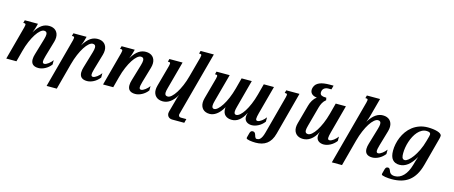

<svg xmlns="http://www.w3.org/2000/svg" viewBox="-78 -1452 5636 2384"><g transform="rotate(15 2740.0 -259.5)"><path d="M436 -157.2Q426.8 -126.5 424.3 -109.6Q421.9 -92.8 421.9 -85.9Q421.9 -71.3 428.2 -64.9Q434.6 -58.6 444.8 -58.6Q456.1 -58.6 469.7 -65.2Q483.4 -71.8 497.6 -82.3Q511.7 -92.8 524.7 -106.2Q537.6 -119.6 547.4 -133.3V-77.1Q531.2 -55.7 511.7 -39.3Q492.2 -22.9 471.2 -12Q450.2 -1 428.7 4.9Q407.2 10.7 387.2 10.7Q359.9 10.7 341.3 3.9Q322.8 -2.9 311.5 -14.6Q300.3 -26.4 295.7 -42Q291 -57.6 291 -75.7Q291 -91.8 294.2 -109.1Q297.4 -126.5 302.7 -143.6L364.7 -353Q376.5 -392.6 376.5 -415.5Q376.5 -437 366.7 -446.3Q356.9 -455.6 338.4 -455.6Q316.4 -455.6 289.8 -432.9Q263.2 -410.2 236.3 -368.7Q209.5 -327.1 184.3 -269Q159.2 -210.9 140.6 -140.1L103.5 0H-27.3L88.9 -433.6Q94.2 -454.1 94.2 -463.9Q94.2 -474.6 89.4 -478.3Q84.5 -481.9 75.7 -481.9H62L71.8 -518.6H241.2L229 -473.1Q226.6 -463.4 220 -444.1Q213.4 -424.8 202.6 -398.4Q225.1 -436.5 247.6 -461.9Q270 -487.3 292.7 -502.2Q315.4 -517.1 337.9 -523.2Q360.4 -529.3 383.3 -529.3Q411.1 -529.3 433.3 -521.2Q455.6 -513.2 470.9 -498Q486.3 -482.9 494.6 -461.7Q502.9 -440.4 502.9 -414.1Q502.9 -387.2 494.1 -356Z M1061 -157.2Q1051.8 -126.5 1049.3 -109.6Q1046.9 -92.8 1046.9 -85.9Q1046.9 -71.3 1053.2 -64.9Q1059.6 -58.6 1069.8 -58.6Q1081.1 -58.6 1094.7 -65.2Q1108.4 -71.8 1122.6 -82.3Q1136.7 -92.8 1149.7 -106.2Q1162.6 -119.6 1172.4 -133.3V-77.1Q1156.2 -55.7 1136.7 -39.3Q1117.2 -22.9 1096.2 -12Q1075.2 -1 1053.7 4.9Q1032.2 10.7 1012.2 10.7Q984.9 10.7 966.3 3.9Q947.8 -2.9 936.5 -14.6Q925.3 -26.4 920.7 -42Q916 -57.6 916 -75.7Q916 -91.8 919.2 -109.1Q922.4 -126.5 927.7 -143.6L989.7 -353Q1001.5 -392.6 1001.5 -415.5Q1001.5 -437 991.7 -446.3Q981.9 -455.6 963.4 -455.6Q941.4 -455.6 914.8 -432.9Q888.2 -410.2 861.3 -368.7Q834.5 -327.1 809.6 -269Q784.7 -210.9 765.6 -140.1L675.3 198.7H544.4L713.9 -433.6Q719.2 -454.1 719.2 -463.9Q719.2 -474.6 714.4 -478.3Q709.5 -481.9 700.7 -481.9H687L696.8 -518.6H866.2L854 -473.1Q851.6 -463.4 845 -444.1Q838.4 -424.8 827.6 -398.4Q850.1 -436.5 872.6 -461.9Q895 -487.3 917.7 -502.2Q940.4 -517.1 962.9 -523.2Q985.4 -529.3 1008.3 -529.3Q1036.1 -529.3 1058.3 -521.2Q1080.6 -513.2 1095.9 -498Q1111.3 -482.9 1119.6 -461.7Q1127.9 -440.4 1127.9 -414.1Q1127.9 -387.2 1119.1 -356Z M1680.2 -157.2Q1670.9 -126.5 1668.5 -109.6Q1666 -92.8 1666 -85.9Q1666 -71.3 1672.4 -64.9Q1678.7 -58.6 1689 -58.6Q1700.2 -58.6 1713.9 -65.2Q1727.5 -71.8 1741.7 -82.3Q1755.9 -92.8 1768.8 -106.2Q1781.7 -119.6 1791.5 -133.3V-77.1Q1775.4 -55.7 1755.9 -39.3Q1736.3 -22.9 1715.3 -12Q1694.3 -1 1672.9 4.9Q1651.4 10.7 1631.3 10.7Q1604 10.7 1585.4 3.9Q1566.9 -2.9 1555.7 -14.6Q1544.4 -26.4 1539.8 -42Q1535.2 -57.6 1535.2 -75.7Q1535.2 -91.8 1538.3 -109.1Q1541.5 -126.5 1546.9 -143.6L1608.9 -353Q1620.6 -392.6 1620.6 -415.5Q1620.6 -437 1610.8 -446.3Q1601.1 -455.6 1582.5 -455.6Q1560.5 -455.6 1533.9 -432.9Q1507.3 -410.2 1480.5 -368.7Q1453.6 -327.1 1428.5 -269Q1403.3 -210.9 1384.8 -140.1L1347.7 0H1216.8L1333 -433.6Q1338.4 -454.1 1338.4 -463.9Q1338.4 -474.6 1333.5 -478.3Q1328.6 -481.9 1319.8 -481.9H1306.2L1315.9 -518.6H1485.4L1473.1 -473.1Q1470.7 -463.4 1464.1 -444.1Q1457.5 -424.8 1446.8 -398.4Q1469.2 -436.5 1491.7 -461.9Q1514.2 -487.3 1536.9 -502.2Q1559.6 -517.1 1582 -523.2Q1604.5 -529.3 1627.4 -529.3Q1655.3 -529.3 1677.5 -521.2Q1699.7 -513.2 1715.1 -498Q1730.5 -482.9 1738.8 -461.7Q1747.1 -440.4 1747.1 -414.1Q1747.1 -387.2 1738.3 -356Z M2295.9 -630.9Q2301.3 -651.4 2301.3 -661.1Q2301.3 -671.9 2296.4 -675.5Q2291.5 -679.2 2282.7 -679.2H2269L2278.8 -715.8H2449.2L2227.5 108.9Q2226.1 113.3 2226.1 118.7Q2226.1 128.9 2232.9 138.2Q2239.7 147.5 2257.8 147.5H2327.1L2314 198.7H2160.2Q2143.1 198.7 2130.1 193.4Q2117.2 188 2108.9 179.2Q2100.6 170.4 2096.4 158.7Q2092.3 147 2092.3 134.3Q2092.3 124 2095.2 113.8L2143.1 -61Q2147 -75.2 2151.1 -87.9Q2155.3 -100.6 2163.6 -120.1Q2144 -84.5 2122.3 -59.6Q2100.6 -34.7 2077.9 -19Q2055.2 -3.4 2031.7 3.7Q2008.3 10.7 1985.8 10.7Q1958 10.7 1935.5 2.7Q1913.1 -5.4 1897.5 -20.5Q1881.8 -35.6 1873.3 -56.9Q1864.7 -78.1 1864.7 -104.5Q1864.7 -130.9 1873.5 -162.6L1947.8 -433.6Q1953.1 -454.1 1953.1 -463.9Q1953.1 -474.6 1948.2 -478.3Q1943.4 -481.9 1934.6 -481.9H1920.9L1930.7 -518.6H2100.1L2004.4 -165.5Q1999 -145.5 1995.8 -129.9Q1992.7 -114.3 1992.7 -103Q1992.7 -81.5 2002.4 -72.3Q2012.2 -63 2030.8 -63Q2052.7 -63 2079.1 -86.4Q2105.5 -109.9 2132.3 -151.6Q2159.2 -193.4 2184.1 -251.2Q2209 -309.1 2227.5 -378.4Z M2536.1 -518.6H2705.6L2609.9 -165.5Q2604.5 -145.5 2601.3 -129.9Q2598.1 -114.3 2598.1 -103Q2598.1 -81.5 2605.2 -72.3Q2612.3 -63 2627.4 -63Q2647.9 -63 2673.6 -85.7Q2699.2 -108.4 2726.1 -149.9Q2752.9 -191.4 2777.8 -249.5Q2802.7 -307.6 2821.8 -378.4L2858.9 -518.6H2989.7L2895.5 -165.5Q2890.1 -145.5 2886.7 -130.1Q2883.3 -114.7 2883.3 -103Q2883.3 -81.5 2889.9 -72.3Q2896.5 -63 2910.6 -63Q2932.6 -63 2959 -85.7Q2985.4 -108.4 3012 -149.9Q3038.6 -191.4 3063.2 -249.5Q3087.9 -307.6 3106.9 -378.4L3144 -518.6H3274.9L3177.7 -157.2Q3164.1 -106.9 3164.1 -84.5Q3164.1 -69.8 3169.7 -64.2Q3175.3 -58.6 3186.5 -58.6Q3197.8 -58.6 3211.4 -65.2Q3225.1 -71.8 3239.3 -82.3Q3253.4 -92.8 3266.4 -106.2Q3279.3 -119.6 3289.1 -133.3V-77.1Q3272.9 -55.7 3253.4 -39.3Q3233.9 -22.9 3212.9 -12Q3191.9 -1 3170.4 4.9Q3148.9 10.7 3128.9 10.7Q3111.3 10.7 3094.2 6.1Q3077.1 1.5 3063.7 -8.3Q3050.3 -18.1 3042.2 -33.2Q3034.2 -48.3 3034.2 -68.8Q3034.2 -79.1 3035.6 -92.5Q3037.1 -106 3043.5 -126.5Q3025.9 -88.9 3005.9 -63Q2985.8 -37.1 2963.9 -20.5Q2941.9 -3.9 2918.9 3.4Q2896 10.7 2873.5 10.7Q2819.8 10.7 2788.8 -17.1Q2757.8 -44.9 2757.8 -99.6Q2757.8 -109.9 2759.3 -121.1Q2739.7 -85.9 2718.3 -60.8Q2696.8 -35.6 2674.6 -19.8Q2652.3 -3.9 2630.6 3.4Q2608.9 10.7 2588.4 10.7Q2560.5 10.7 2538.6 2.7Q2516.6 -5.4 2501.5 -20.5Q2486.3 -35.6 2478.3 -56.9Q2470.2 -78.1 2470.2 -104.5Q2470.2 -130.9 2479 -162.6L2553.2 -433.6Q2558.6 -454.1 2558.6 -463.9Q2558.6 -474.6 2553.7 -478.3Q2548.8 -481.9 2540 -481.9H2526.4Z M3449.7 -433.6Q3455.1 -454.1 3455.1 -463.9Q3455.1 -474.6 3450.2 -478.3Q3445.3 -481.9 3436.5 -481.9H3422.9L3432.6 -518.6H3603L3457 31.2Q3444.3 79.6 3423.3 113.3Q3402.3 147 3373.8 168Q3345.2 189 3309.6 198.5Q3273.9 208 3232.4 208Q3214.8 208 3193.8 206.5Q3172.9 205.1 3154.5 201.7Q3136.2 198.2 3124 193.4Q3111.8 188.5 3111.8 181.2Q3111.8 178.7 3112.1 174.8Q3112.3 170.9 3113.3 168.5L3127.4 114.7Q3131.3 99.6 3139.4 89.8Q3147.5 80.1 3163.6 80.1Q3176.8 80.1 3184.6 85.9Q3192.4 91.8 3197 100.6Q3201.7 109.4 3204.6 119.9Q3207.5 130.4 3210.9 139.2Q3214.4 147.9 3220 153.8Q3225.6 159.7 3235.4 159.7Q3245.6 159.7 3256.6 156.5Q3267.6 153.3 3278.3 142.3Q3289.1 131.3 3299.6 110.4Q3310.1 89.4 3319.8 53.2Z M3743.2 -404.3Q3747.6 -421.4 3755.1 -439.5Q3762.7 -457.5 3772.7 -474.1Q3782.7 -490.7 3795.4 -504.9Q3808.1 -519 3823.2 -528.3Q3805.2 -530.8 3789.3 -536.4Q3773.4 -542 3761.5 -551.5Q3749.5 -561 3742.7 -574.7Q3735.8 -588.4 3735.8 -606Q3735.8 -620.6 3740.7 -636.7Q3748 -661.6 3764.6 -678.7Q3781.2 -695.8 3806.2 -706.5Q3831.1 -717.3 3863.5 -721.9Q3896 -726.6 3935.5 -726.6H3985.4L3971.7 -675.3H3932.6Q3916 -675.3 3901.9 -670.7Q3887.7 -666 3877.2 -657.2Q3866.7 -648.4 3860.8 -635.3Q3855 -622.1 3855 -605Q3855 -581.1 3872.8 -570.3Q3890.6 -559.6 3922.9 -559.6H3936.5L3943.4 -528.3Q3915.5 -505.9 3900.4 -478.3Q3885.3 -450.7 3876 -417L3807.6 -165.5Q3802.2 -145.5 3799.1 -130.1Q3795.9 -114.7 3795.9 -103Q3795.9 -81.5 3805.7 -72.3Q3815.4 -63 3834 -63Q3856 -63 3882.6 -85.7Q3909.2 -108.4 3936 -149.9Q3962.9 -191.4 3987.8 -249.5Q4012.7 -307.6 4031.7 -378.4L4068.8 -518.6H4199.7L4102.5 -157.2Q4088.9 -106.9 4088.9 -84.5Q4088.9 -69.8 4094.5 -64.2Q4100.1 -58.6 4111.3 -58.6Q4122.6 -58.6 4136.2 -65.2Q4149.9 -71.8 4164.1 -82.3Q4178.2 -92.8 4191.2 -106.2Q4204.1 -119.6 4213.9 -133.3V-77.1Q4197.8 -55.7 4178.2 -39.3Q4158.7 -22.9 4137.7 -12Q4116.7 -1 4095.2 4.9Q4073.7 10.7 4053.7 10.7Q4036.1 10.7 4019 6.1Q4002 1.5 3988.5 -8.3Q3975.1 -18.1 3967 -33.2Q3959 -48.3 3959 -68.8Q3959 -79.1 3960.4 -92.5Q3961.9 -106 3968.3 -126.5Q3950.7 -88.9 3929.2 -63Q3907.7 -37.1 3884 -20.5Q3860.4 -3.9 3835.9 3.4Q3811.5 10.7 3789.1 10.7Q3761.2 10.7 3738.8 2.7Q3716.3 -5.4 3700.7 -20.5Q3685.1 -35.6 3676.5 -56.9Q3668 -78.1 3668 -104.5Q3668 -130.9 3676.8 -162.6Z M4727.5 -157.2Q4718.3 -126.5 4715.8 -109.6Q4713.4 -92.8 4713.4 -85.9Q4713.4 -71.3 4719.7 -64.9Q4726.1 -58.6 4736.3 -58.6Q4747.6 -58.6 4761.2 -65.2Q4774.9 -71.8 4789.1 -82.3Q4803.2 -92.8 4816.2 -106.2Q4829.1 -119.6 4838.9 -133.3V-77.1Q4822.8 -55.7 4803.2 -39.3Q4783.7 -22.9 4762.7 -12Q4741.7 -1 4720.2 4.9Q4698.7 10.7 4678.7 10.7Q4651.4 10.7 4632.8 3.9Q4614.3 -2.9 4603 -14.6Q4591.8 -26.4 4587.2 -42Q4582.5 -57.6 4582.5 -75.7Q4582.5 -91.8 4585.7 -109.1Q4588.9 -126.5 4594.2 -143.6L4656.2 -353Q4668 -392.6 4668 -415.5Q4668 -437 4658.2 -446.3Q4648.4 -455.6 4629.9 -455.6Q4607.9 -455.6 4581.3 -432.9Q4554.7 -410.2 4527.8 -368.7Q4501 -327.1 4476.1 -269Q4451.2 -210.9 4432.1 -140.1L4341.8 198.7H4210.9L4433.6 -630.9Q4439 -651.4 4439 -661.1Q4439 -671.9 4434.1 -675.5Q4429.2 -679.2 4420.4 -679.2H4406.7L4416.5 -715.8H4585.9L4520.5 -473.1Q4518.1 -463.4 4511.5 -444.1Q4504.9 -424.8 4494.1 -398.4Q4516.1 -434.6 4538.6 -459.7Q4561 -484.9 4583.7 -500.2Q4606.4 -515.6 4629.2 -522.5Q4651.9 -529.3 4674.8 -529.3Q4702.6 -529.3 4724.9 -521.2Q4747.1 -513.2 4762.5 -498Q4777.8 -482.9 4786.1 -461.7Q4794.4 -440.4 4794.4 -414.1Q4794.4 -387.2 4785.6 -356Z M5078.1 -62.5Q5095.7 -62.5 5122.1 -83.3Q5148.4 -104 5176.8 -143.1Q5205.1 -182.1 5232.2 -237.8Q5259.3 -293.5 5278.3 -363.8L5295.9 -428.2Q5299.3 -439.9 5299.3 -449.7Q5299.3 -467.3 5285.6 -474.9Q5272 -482.4 5247.1 -482.4Q5214.4 -482.4 5186 -466.8Q5157.7 -451.2 5134.5 -424.8Q5111.3 -398.4 5093 -363.8Q5074.7 -329.1 5062.3 -291Q5049.8 -252.9 5043.5 -214.4Q5037.1 -175.8 5037.1 -141.1Q5037.1 -126 5038.1 -111.8Q5039.1 -97.7 5043.2 -86.7Q5047.4 -75.7 5055.7 -69.1Q5064 -62.5 5078.1 -62.5ZM5229.5 -143.6Q5183.1 -63.5 5133.8 -26.1Q5084.5 11.2 5026.9 11.2Q4970.2 11.2 4938.7 -25.1Q4907.2 -61.5 4907.2 -139.6Q4907.2 -179.7 4916 -224.1Q4924.8 -268.6 4942.9 -311.8Q4960.9 -355 4989 -394.3Q5017.1 -433.6 5055.7 -463.6Q5094.2 -493.7 5143.6 -511.5Q5192.9 -529.3 5253.4 -529.3Q5285.6 -529.3 5317.4 -525.4Q5349.1 -521.5 5374.5 -513.9Q5399.9 -506.3 5415.5 -494.6Q5431.2 -482.9 5431.2 -467.8Q5431.2 -459.5 5429.4 -450.2Q5427.7 -440.9 5425.3 -430.7L5328.6 -67.9Q5308.6 6.3 5277.1 58.8Q5245.6 111.3 5202.4 144.5Q5159.2 177.7 5104 193.1Q5048.8 208.5 4981.9 208.5Q4964.4 208.5 4941.7 207Q4918.9 205.6 4898.4 202.1Q4877.9 198.7 4863.8 193.8Q4849.6 189 4849.6 181.6Q4849.6 179.2 4849.9 175.3Q4850.1 171.4 4851.1 168.9L4865.2 115.2Q4869.1 100.1 4877.2 90.3Q4885.3 80.6 4901.4 80.6Q4913.6 80.6 4919.7 86.7Q4925.8 92.8 4929.9 101.8Q4934.1 110.8 4938 121.3Q4941.9 131.8 4950 140.9Q4958 149.9 4971.9 156Q4985.8 162.1 5009.8 162.1Q5040.5 162.1 5068.4 149.2Q5096.2 136.2 5120.1 111.6Q5144 86.9 5162.8 51Q5181.6 15.1 5194.8 -31.2L5207.5 -76.2Q5213.4 -97.2 5218.8 -112.5Q5224.1 -127.9 5229.5 -143.6Z"/></g></svg>

Font: Arian AMU Serif
Style: Bold Italic
Weight: 700
Italic angle: -15°
Designer: Ruben Hakobyan (Tarumian)
Foundry: Ruben Hakobyan (Tarumian)
Version: Version 1.002